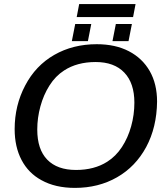

<svg xmlns="http://www.w3.org/2000/svg" viewBox="-20 -916 818 946"><path d="M456.5 -698.2Q548.3 -698.2 615 -663.6Q681.6 -628.9 717.8 -565.7Q753.9 -502.4 753.9 -415.5Q752.4 -288.6 700.2 -191.4Q647.9 -94.7 556.6 -42.5Q465.3 9.8 349.1 9.8Q252.4 9.8 184.1 -28.3Q120.1 -63 86.2 -127.7Q52.2 -192.4 52.2 -279.8Q52.2 -396.5 104 -494.6Q155.3 -592.8 247.3 -645.5Q339.4 -698.2 456.5 -698.2ZM451.2 -610.4Q359.9 -610.4 295.9 -568.8Q253.4 -541.5 223.9 -494.9Q194.3 -448.2 179 -391.6Q163.6 -335 163.6 -277.8Q163.6 -179.7 212.9 -129.2Q262.2 -78.6 354.5 -78.6Q444.8 -78.6 508.3 -119.1Q550.8 -146 580.6 -191.4Q610.4 -236.8 626.2 -293.7Q642.1 -350.6 642.1 -410.2Q642.1 -506.3 592.5 -558.3Q543 -610.4 451.2 -610.4ZM647.9 -896 635.7 -832H357.9L370.1 -896ZM629.9 -797.9 613.3 -713.4H534.2L550.8 -797.9ZM429.7 -797.9 413.1 -713.4H334L350.6 -797.9Z"/></svg>

Font: Arimo Medium
Style: Italic
Weight: 500
Italic angle: -12°
Designer: Steve Matteson
Foundry: Monotype Imaging Inc.
Version: Version 1.33